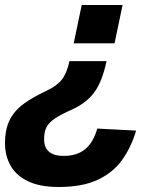

<svg xmlns="http://www.w3.org/2000/svg" viewBox="-64 -584 630 766"><path d="M425 -564 393 -411H230L262 -564ZM171 162Q95 162 47.5 139Q0 116 -22 76.5Q-44 37 -44 -12Q-44 -68 -25.5 -105Q-7 -142 29.5 -169Q66 -196 122 -222Q164 -242 183.5 -267.5Q203 -293 213 -340H361Q344 -259 312.5 -216Q281 -173 223 -147Q178 -127 154 -110.5Q130 -94 121 -75.5Q112 -57 112 -29Q112 38 190 38Q244 38 276.5 10.5Q309 -17 324 -71L479 -63Q460 2 424 53Q388 104 326.5 133Q265 162 171 162Z"/></svg>

Font: Geist
Style: Bold Italic
Weight: 700
Italic angle: -12°
Designer: Basement.studio, Andrés Briganti, Mateo Zaragoza
Foundry: Basement.studio, Vercel, Andrés Briganti, Guido Ferreyra, Mateo Zaragoza
Version: Version 1.500; ttfautohint (v1.8.4.7-5d5b)